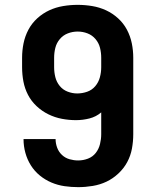

<svg xmlns="http://www.w3.org/2000/svg" viewBox="-20 -763 640 791"><path d="M302 8Q274 8 246 4Q218 0 192 -11Q166 -22 144 -40Q122 -58 107 -82Q92 -106 84.5 -133.5Q77 -161 77 -189Q77 -190 77 -190Q77 -190 77 -190H209Q209 -190 209 -190Q209 -190 209 -190Q209 -172 215.5 -154.5Q222 -137 235.5 -124.5Q249 -112 266.5 -107Q284 -102 302 -102Q323 -102 342.5 -109.5Q362 -117 374.5 -133Q387 -149 392 -169.5Q397 -190 397 -210V-300Q376 -282 348.5 -275Q321 -268 293 -268Q264 -268 235 -273.5Q206 -279 179.5 -292Q153 -305 131 -325.5Q109 -346 95.5 -372Q82 -398 76.5 -427Q71 -456 71 -486V-525Q71 -555 77 -584.5Q83 -614 97 -640.5Q111 -667 133.5 -687.5Q156 -708 183 -720.5Q210 -733 240 -738Q270 -743 300 -743Q330 -743 360 -738Q390 -733 417 -720.5Q444 -708 466.5 -687.5Q489 -667 503 -640.5Q517 -614 523 -584.5Q529 -555 529 -525V-210Q529 -180 523.5 -150.5Q518 -121 504 -95Q490 -69 467.5 -48Q445 -27 418.5 -14.5Q392 -2 362 3Q332 8 302 8ZM298 -378Q319 -378 339 -385Q359 -392 372.5 -408Q386 -424 391.5 -444.5Q397 -465 397 -486V-525Q397 -546 392 -566Q387 -586 373.5 -602Q360 -618 340.5 -625.5Q321 -633 300 -633Q279 -633 259.5 -625.5Q240 -618 226.5 -602Q213 -586 208 -566Q203 -546 203 -525V-486Q203 -465 208 -445Q213 -425 226 -409Q239 -393 258.5 -385.5Q278 -378 298 -378Q298 -378 298 -378Q298 -378 298 -378Z"/></svg>

Font: Iosevka SS04 XBd Ex
Style: Regular
Weight: 800
Width: 7
Monospace: yes
Designer: Belleve Invis
Foundry: Belleve Invis
Version: Version 19.0.0; ttfautohint (v1.8.4)